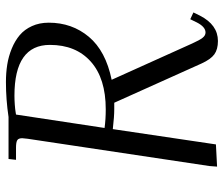

<svg xmlns="http://www.w3.org/2000/svg" viewBox="-74 -677 758 650"><g transform="rotate(-90 305.0 -352.0)"><path d="M65.9 3.9 67.9 -22 160.2 -637.2Q162.1 -650.9 162.1 -655.8Q162.1 -668.5 155.3 -672.6Q148.4 -676.8 129.9 -676.8H88.9L91.8 -702.1H233.9Q293 -710.9 352.1 -710.9Q383.3 -710.9 411.1 -706.5Q439 -702.1 465.6 -691.2Q492.2 -680.2 511.2 -664.1Q530.3 -647.9 541.7 -622.8Q553.2 -597.7 553.2 -565.9Q553.2 -487.3 505.4 -430.2Q457.5 -373 359.9 -353L482.9 -80.1Q494.1 -55.2 502 -45.2Q509.8 -35.2 520 -35.2Q539.1 -35.2 554.2 -64.9L564.9 -86.9L587.9 -76.2L577.1 -54.2Q545.9 6.8 491.2 6.8Q462.9 6.8 446 -5.4Q429.2 -17.6 415 -48.8L282.2 -344.2H259.8Q235.8 -344.2 192.9 -349.1L141.1 0ZM196.8 -377Q226.1 -373 259.8 -373Q364.7 -373 421.4 -423.6Q478 -474.1 478 -562Q478 -682.1 306.2 -682.1Q291.5 -682.1 275.4 -680.9Q259.3 -679.7 251 -678.2L242.2 -676.8Z"/></g></svg>

Font: Dihjauti
Style: Italic
Weight: 400
Italic angle: -9°
Designer: T. Christopher White
Version: Version 3.0.0